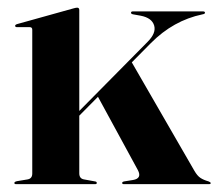

<svg xmlns="http://www.w3.org/2000/svg" viewBox="-20 -468 556 488"><path d="M20.5 0Q16.5 0 16.5 -3Q16.5 -6 23 -7.5L50 -12Q62 -14 62 -27V-392.5Q62 -399 55.5 -399H23Q18.5 -399 18.5 -402.5Q18.5 -405 22.5 -406.5L166 -446.5Q173 -448.5 176 -448.5Q181.5 -448.5 181.5 -442.5V-186L355 -361.5Q377.5 -384 371.8 -403.2Q366 -422.5 338 -428L318.5 -431.5Q313 -432.5 313 -435.5Q313 -439 317.5 -439H496Q501 -439 501 -435.5Q501 -432.5 494.5 -431.5Q420.5 -416 363.5 -358.5L315 -309.5L474 -34Q481.5 -21 489.5 -15.8Q497.5 -10.5 510 -7Q515.5 -5 515.5 -2.5Q515.5 0 511.5 0H294.5Q290.5 0 290.5 -3Q290.5 -6 296 -7L318 -10.5Q341.5 -14.5 330.5 -35.5L229 -222L181.5 -174V-27.5Q181.5 -14 193.5 -12L221 -7Q226 -6.5 226 -3Q226 0 222 0Z"/></svg>

Font: Fraunces 144pt SemiBold
Style: Regular
Weight: 600
Version: Version 1.000;[0bf87f6ff]